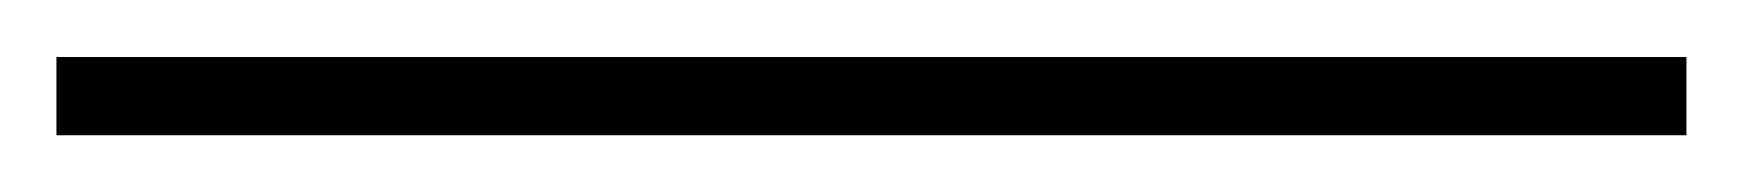

<svg xmlns="http://www.w3.org/2000/svg" viewBox="-26 -744 609 67"><path d="M562.5 -696.8H-6.3V-724.1H562.5Z"/></svg>

Font: Defago Noto Sans
Style: Regular
Weight: 400
Designer: John M. Durdin
Foundry: Lao IT Dev Co., Ltd.
Version: Version 1.000 2007 initial release